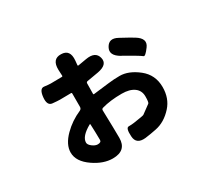

<svg xmlns="http://www.w3.org/2000/svg" viewBox="-137 -865 1274 1166"><g transform="rotate(-30 500.0 -282.0)"><path d="M353 71Q288 71 221 25Q148 -25 148 -88Q148 -144 204 -200Q255 -251 324 -281Q336 -287 336 -301V-395Q336 -400 331 -400Q291 -399 253 -399Q237 -399 201.5 -402.5Q166 -406 172 -463Q178 -520 208.5 -516Q239 -512 254 -512Q291 -512 328 -513H332Q337 -513 337 -518L335 -561Q333 -637 396 -635Q459 -634 452 -558L449 -527Q449 -522 454 -523L512 -533Q584 -546 597 -493Q610 -441 535 -427L454 -413Q445 -411 445 -402L444 -329Q444 -324 449 -325L558 -338Q598 -343 638 -343Q701 -343 766 -291.5Q831 -240 831 -154Q831 -75 784 -23Q731 36 664 49Q625 57 586 62Q519 69 516 10Q512 -50 533 -50Q554 -50 571.5 -52.5Q589 -55 625 -61Q642 -64 645 -66Q675 -88 705 -110Q712 -116 712 -157Q712 -198 681 -220.5Q650 -243 595 -243Q515 -243 455 -226Q445 -223 445 -213L448 -94Q449 -56 449 -18Q449 71 353 71ZM316 -49Q341 -49 341 -66Q341 -83 340 -120L338 -176Q338 -181 334 -179Q259 -137 259 -94Q259 -79 279 -64Q299 -49 316 -49ZM867 -411Q834 -366 824.5 -374Q815 -382 778 -404Q746 -423 714 -441L707 -444Q642 -481 668 -528Q694 -576 749 -546L771 -534Q805 -516 838 -496Q901 -457 867 -411Z"/></g></svg>

Font: Resource Han Rounded KR
Style: Bold
Weight: 700
Designer: Cyano Hao (round all glyphs); Ryoko NISHIZUKA 西塚涼子 (kana, bopomofo & ideographs); Paul D. Hunt (Latin, Greek & Cyrillic)
Foundry: Cyano Hao
Version: 0.990